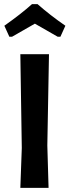

<svg xmlns="http://www.w3.org/2000/svg" viewBox="-20 -905 335 925"><path d="M25 -728 1 -781Q83 -839 134 -885H161Q221 -832 295 -781L271 -728H258Q161 -783 148 -791Q135 -783 38 -728ZM216 -644 208 -204 214 0H78L85 -192L78 -644Z"/></svg>

Font: Alegreya Sans SC
Style: Bold
Weight: 700
Designer: Juan Pablo del Peral
Foundry: Huerta Tipografica
Version: Version 2.007